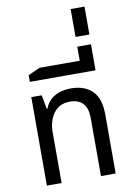

<svg xmlns="http://www.w3.org/2000/svg" viewBox="-104 -1041 763 1105"><g transform="rotate(-10 277.5 -488.5)"><path d="M78 0V-517H139L154 -435H158Q173 -478 212.5 -502.5Q252 -527 310 -527Q390 -527 435 -483Q480 -439 480 -345V0H394V-339Q394 -453 291 -453Q230 -453 197 -408Q164 -363 164 -297V0Z M85 -605V-644L154 -675H389V-757H469V-605Z M389 -814V-977H470V-814Z"/></g></svg>

Font: Noto Sans Thai UI SemCond
Style: Regular
Weight: 400
Width: 4
Designer: Monotype Design Team
Foundry: Monotype Imaging Inc.
Version: Version 2.000